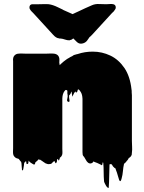

<svg xmlns="http://www.w3.org/2000/svg" viewBox="-20 -786 714 952"><path d="M634 -87Q634 -73 635 -58Q636 -43 634 -29Q634 -21 633 -18Q630 -10 623 -5Q623 -5 622.5 -4.5Q622 -4 621 -4Q621 -4 620.5 -3.5Q620 -3 619 -3Q618 -2 615 4Q612 10 610 10Q605 18 599 23Q598 24 597 24.5Q596 25 595 26Q591 44 589.5 62.5Q588 81 583 99Q581 107 579 110Q576 113 575 112Q574 112 571 107Q570 103 567.5 95.5Q565 88 564 84Q562 77 560 70.5Q558 64 555 57Q554 55 553.5 52Q553 49 551 48Q551 48 549 47Q547 46 546 45Q545 43 543.5 42Q542 41 541 40Q536 33 537 33.5Q538 34 538 34Q538 34 531 27Q530 28 527 28Q524 28 523 29Q522 51 521.5 86.5Q521 122 519 145Q519 147 515.5 145Q512 143 512 143Q508 139 505 133.5Q502 128 500 124Q499 121 497.5 118.5Q496 116 496 114Q494 91 494 67Q494 43 492 21Q490 19 489 19Q488 22 488 25.5Q488 29 486 32Q485 35 481 31Q476 29 471.5 26.5Q467 24 462 22Q458 20 452.5 18.5Q447 17 444 14Q440 22 431.5 24Q423 26 416 20Q410 15 406.5 8Q403 1 397 -8Q395 -10 393 -12.5Q391 -15 390 -19Q389 -23 389 -32V-296Q389 -303 388 -307Q386 -324 376 -336Q375 -338 373.5 -339.5Q372 -341 370 -342Q369 -343 367 -343Q365 -340 364.5 -336.5Q364 -333 362 -330Q357 -325 356 -328Q354 -332 354 -333Q351 -330 347 -324Q345 -318 343 -316Q342 -314 341 -310Q340 -306 339 -308Q337 -314 336.5 -320Q336 -326 335 -333Q335 -331 334 -331Q334 -329 333 -329Q332 -326 329.5 -321Q327 -316 323 -314Q321 -306 324 -292.5Q327 -279 319 -281Q310 -283 313.5 -295.5Q317 -308 315 -318Q314 -319 314 -323V-328Q314 -331 314 -334.5Q314 -338 311 -339Q311 -339 308.5 -339.5Q306 -340 305 -340Q293 -329 290 -309Q289 -304 289 -298.5Q289 -293 289 -288V-48Q289 -41 289.5 -33Q290 -25 288 -18Q287 -15 285 -12Q283 -9 281 -7Q280 -7 280 -6.5Q280 -6 279 -6Q279 -6 277 -4Q276 -1 275.5 2Q275 5 273 8Q273 9 272 9.5Q271 10 270 9Q269 8 268.5 5.5Q268 3 267 2Q265 4 263 5Q262 7 262.5 10Q263 13 262 15Q260 21 258 23Q257 24 254 22Q252 17 254 18.5Q256 20 250 14Q249 13 249 12Q246 14 244 16.5Q242 19 239 21Q238 22 237 23.5Q236 25 231 27H230Q227 28 221 28Q217 28 213.5 26.5Q210 25 206 24Q201 21 195.5 17Q190 13 187 11Q180 7 181 7Q181 7 179 6Q177 7 175 5.5Q173 4 171 4Q170 5 168.5 7Q167 9 165 11Q164 12 163 13Q162 14 160 15Q159 15 159 15.5Q159 16 159 16Q158 16 158 17Q157 17 156.5 17.5Q156 18 156 18Q155 19 154 24.5Q153 30 148 30Q147 30 143.5 27.5Q140 25 139 25Q137 23 136 23Q132 21 128.5 18Q125 15 123 12Q123 11 122.5 11Q122 11 122 10Q121 14 121 18Q121 22 119 26Q119 27 118 26.5Q117 26 116 27Q112 27 112 28Q111 24 110.5 20Q110 16 109 12Q108 14 104 18Q103 19 102 19.5Q101 20 100 21Q99 28 98.5 34.5Q98 41 96 49Q95 51 94.5 55.5Q94 60 92 59Q88 57 88.5 52.5Q89 48 88 45Q87 37 87 30.5Q87 24 85 17Q83 15 80.5 12Q78 9 76 6Q74 4 73 2Q69 0 67 0Q66 0 65.5 -0.5Q65 -1 63 -1Q55 -4 50 -11Q48 -13 46 -19Q44 -26 44.5 -35Q45 -44 45 -51V-484Q44 -487 44.5 -489.5Q45 -492 45 -495Q46 -506 54 -513Q62 -520 73 -520Q81 -521 89.5 -520.5Q98 -520 105 -520H211Q216 -520 227 -520.5Q238 -521 247 -520Q253 -520 261 -516Q270 -511 273 -501Q275 -495 274.5 -488Q274 -481 274 -475L276 -463L282 -469Q288 -475 295 -480.5Q302 -486 309 -491L318 -497H319Q329 -504 339 -508Q345 -514 360 -517Q362 -518 365 -518Q400 -530 440 -530Q486 -530 527 -510.5Q568 -491 596.5 -449.5Q625 -408 632 -343Q633 -339 633 -335.5Q633 -332 633 -328Q634 -321 634 -314Q634 -307 634 -300ZM550 -738Q548 -734 544 -729.5Q540 -725 535 -721L437 -614Q433 -609 428.5 -605.5Q424 -602 424 -602Q419 -596 415 -589Q411 -582 404 -577Q394 -570 382 -569.5Q370 -569 360 -579L348 -591Q347 -592 346.5 -593Q346 -594 344 -595Q342 -595 340 -593Q338 -591 336 -590Q333 -589 330 -588Q327 -587 324 -586Q313 -586 302 -590Q291 -594 280 -595H275Q273 -595 272 -596Q258 -597 243 -614L145 -721Q141 -725 136.5 -729.5Q132 -734 130 -738Q126 -742 126 -749Q126 -763 139 -765H173Q184 -765 197 -765.5Q210 -766 222 -765Q227 -764 232.5 -763Q238 -762 243 -760Q255 -756 267 -750Q279 -744 290 -739Q294 -737 295 -736L340 -716L357 -724L368 -729Q385 -737 402 -745Q419 -753 436 -760Q452 -767 471 -766Q490 -765 507 -765Q515 -765 524.5 -766Q534 -767 542 -765Q554 -762 554 -749Q554 -742 550 -738Z"/></svg>

Font: Rubik Wet Paint
Style: Regular
Weight: 400
Designer: Hubert and Fischer, NaN
Foundry: Hubert and Fischer, NaN
Version: Version 2.200